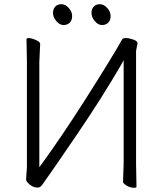

<svg xmlns="http://www.w3.org/2000/svg" viewBox="-20 -884 778 913"><path d="M465 -765Q446 -765 430.5 -784Q415 -803 415 -822Q415 -841 425.5 -852.5Q436 -864 455 -864Q474 -864 490 -846Q506 -828 506 -808Q506 -788 495 -776.5Q484 -765 465 -765ZM282 -765Q263 -765 247.5 -784Q232 -803 232 -822Q232 -841 242.5 -852.5Q253 -864 272 -864Q291 -864 307 -846Q323 -828 323 -808Q323 -788 312 -776.5Q301 -765 282 -765ZM104 -32 108 -87V-588L106 -697Q106 -703 116.5 -703Q127 -703 140 -698Q171 -687 171 -675L167 -589V-89L176 -101Q270 -230 380 -402Q518 -619 561 -697Q565 -703 579 -703Q593 -703 613.5 -696Q634 -689 634 -678L627 -642V-106L629 3Q629 9 619 9Q592 9 573 -8Q565 -14 565 -19L568 -105V-598L559 -581Q468 -424 350.5 -251Q233 -78 180 -4Q171 8 159 8Q133 8 112 -15Q104 -24 104 -32Z"/></svg>

Font: LXGW WenKai Light
Style: Regular
Weight: 300
Designer: LXGW / Fontworks Inc.
Foundry: LXGW / Fontworks Inc.
Version: Version 1.501; October 10, 2024